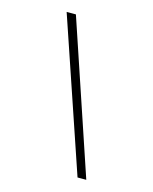

<svg xmlns="http://www.w3.org/2000/svg" viewBox="-91 -632 545 685"><g transform="rotate(15 181.5 -289.5)"><path d="M260.7 -9.8 70.3 -570.3H104.5L293 -9.8Z"/></g></svg>

Font: Surma
Style: Regular
Weight: 400
Designer: Sue Lloyd-Williams
Foundry: Sylheti Translation And Research
Version: Version 3.000